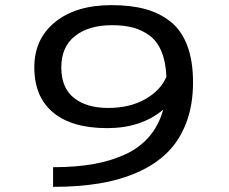

<svg xmlns="http://www.w3.org/2000/svg" viewBox="-20 -727 890 747"><path d="M413.5 -707Q488.5 -707 544.8 -691.8Q601 -676.5 643.8 -642.5Q686.5 -608.5 708.8 -549.2Q731 -490 731 -406.5Q731 -319 705 -250.2Q679 -181.5 632.2 -134.8Q585.5 -88 517 -57.5Q448.5 -27 367 -13.5Q285.5 0 186.5 0V-76.5Q272.5 -76.5 341 -88.2Q409.5 -100 466 -125.8Q522.5 -151.5 560.2 -195.2Q598 -239 615 -300.5Q529.5 -228.5 397 -228.5Q259.5 -228.5 186.5 -289.5Q113.5 -350.5 113.5 -465Q113.5 -576 194.8 -641.5Q276 -707 413.5 -707ZM218.5 -464.5Q218.5 -385 267.8 -346Q317 -307 401 -307Q484 -307 544.2 -340.8Q604.5 -374.5 627.5 -428.5Q625 -486.5 608.2 -526.8Q591.5 -567 561.8 -588.8Q532 -610.5 497 -619.8Q462 -629 416 -629Q325.5 -629 272 -587Q218.5 -545 218.5 -464.5Z"/></svg>

Font: League Mono Wide
Style: Regular
Weight: 400
Width: 8
Designer: Tyler Finck
Foundry: The League of Moveable Type / Tyler Finck
Version: Version 2.210